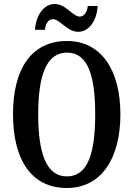

<svg xmlns="http://www.w3.org/2000/svg" viewBox="-20 -930 667 960"><path d="M371 -771C427 -771 465 -831 468 -900H419C416 -873 402 -847 379 -847C344 -847 310 -910 254 -910C196 -910 159 -849 155 -781H205C207 -808 220 -834 244 -834C281 -834 314 -771 371 -771ZM314 10C486 10 582 -137 582 -358C582 -580 486 -725 315 -725C133 -725 45 -580 45 -359C45 -137 133 10 314 10ZM314 -48C212 -48 171 -163 171 -358C171 -553 212 -667 315 -667C419 -667 456 -553 456 -358C456 -163 419 -48 314 -48Z"/></svg>

Font: Noto Serif Armenian ExtraCondensed SemiBold
Style: Regular
Weight: 600
Width: 2
Designer: Monotype Design Team
Foundry: Monotype Imaging Inc.
Version: Version 2.008